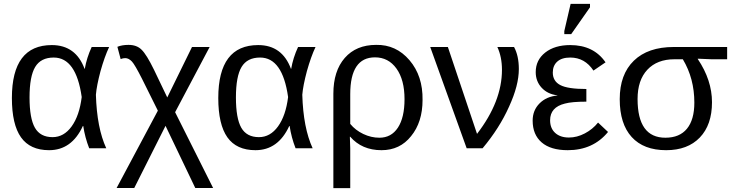

<svg xmlns="http://www.w3.org/2000/svg" viewBox="-20 -773 3826 1001"><path d="M414 -116H412Q354 10 236 10Q137 10 89.5 -57Q42 -124 42 -262Q42 -538 250 -538Q375 -538 421 -414H422Q432 -472 458 -528H549Q525 -477 504 -402Q484 -327 480 -279Q485 -106 534 0H445Q423 -56 414 -116ZM134 -265Q134 -156 162 -107Q190 -58 254 -58Q313 -58 353.5 -114Q394 -170 406 -267Q377 -473 260 -473Q193 -473 163.5 -424Q134 -375 134 -265Z M998 207 843 -117 680 207H588L803 -196L720 -363Q683 -436 668 -452Q651 -470 633 -470Q621 -470 609 -465L592 -529Q616 -539 650 -539Q693 -539 718 -514Q744 -489 783 -409L852 -265L981 -528H1073L893 -188L1091 207Z M1490 -116H1488Q1430 10 1312 10Q1213 10 1165.5 -57Q1118 -124 1118 -262Q1118 -538 1326 -538Q1451 -538 1497 -414H1498Q1508 -472 1534 -528H1625Q1601 -477 1580 -402Q1560 -327 1556 -279Q1561 -106 1610 0H1521Q1499 -56 1490 -116ZM1210 -265Q1210 -156 1238 -107Q1266 -58 1330 -58Q1389 -58 1429.5 -114Q1470 -170 1482 -267Q1453 -473 1336 -473Q1269 -473 1239.5 -424Q1210 -375 1210 -265Z M2183 -252Q2183 -136 2123 -63Q2065 10 1969 10Q1867 10 1806 -60H1804Q1806 -22 1806 0V208H1718V-284Q1718 -403 1777.5 -471Q1837 -539 1941 -539Q2045 -541 2115 -459Q2185 -377 2183 -252ZM2089 -256Q2089 -357 2047 -415.5Q2005 -474 1935 -474Q1806 -474 1806 -282V-127Q1833 -94 1874 -74.5Q1915 -55 1958 -55Q2020 -55 2054.5 -107.5Q2089 -160 2089 -256Z M2685 -413Q2685 -328 2634 -217Q2584 -105 2496 0H2413L2223 -528H2315L2467 -75Q2597 -244 2597 -409Q2597 -476 2573 -528H2660Q2685 -482 2685 -413Z M2946 -56Q2988 -56 3029 -77.5Q3070 -99 3098 -134L3150 -85Q3072 10 2940 10Q2851 10 2804 -30.5Q2757 -71 2757 -144Q2757 -198 2793 -234Q2829 -270 2886 -275V-276Q2835 -282 2804 -315.5Q2773 -349 2773 -397Q2773 -460 2822.5 -499Q2872 -538 2953 -538Q3075 -538 3137 -448L3074 -405Q3029 -473 2953 -473Q2909 -473 2885.5 -452Q2862 -431 2862 -395Q2862 -350 2901 -329.5Q2940 -309 3037 -309V-243Q2961 -243 2925 -233Q2848 -214 2848 -146Q2848 -104 2874.5 -80Q2901 -56 2946 -56ZM2958 -595H2922V-611L2955 -753H3056V-735Z M3692 -240Q3692 -122 3628.5 -56Q3565 10 3453 10Q3336 10 3273.5 -58.5Q3211 -127 3211 -256Q3211 -385 3284.5 -456.5Q3358 -528 3493 -528H3771V-464H3690L3618 -467V-465Q3692 -355 3692 -240ZM3600 -238Q3600 -364 3540 -464H3496Q3406 -464 3355 -409.5Q3304 -355 3304 -257Q3304 -55 3449 -55Q3523 -55 3561.5 -102Q3600 -149 3600 -238Z"/></svg>

Font: Libra Sans
Style: Regular
Weight: 400
Foundry: Context Ltd
Version: Version 1.002